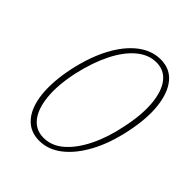

<svg xmlns="http://www.w3.org/2000/svg" viewBox="-189 -777 896 896"><g transform="rotate(45 258.5 -329.0)"><path d="M219 6Q158 6 121 -36.5Q84 -79 75.5 -156.5Q67 -234 89 -338Q111 -438 150 -511Q189 -584 241 -624Q293 -664 352 -664Q413 -664 449 -621Q485 -578 494 -501Q503 -424 481 -320Q460 -220 420.5 -147Q381 -74 329.5 -34Q278 6 219 6ZM224 -18Q277 -18 321.5 -56.5Q366 -95 400 -163.5Q434 -232 452 -321Q473 -418 466.5 -490Q460 -562 429.5 -601Q399 -640 347 -640Q297 -640 252 -603Q207 -566 172.5 -497.5Q138 -429 117 -337Q96 -240 103 -168Q110 -96 141 -57Q172 -18 224 -18Z"/></g></svg>

Font: Ysabeau Office Thin
Style: Italic
Weight: 250
Italic angle: -12°
Designer: Christian Thalmann (Catharsis Fonts)
Version: Version 2.001;gftools[0.9.30]; featfreeze: tnum,lnum,ss02